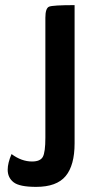

<svg xmlns="http://www.w3.org/2000/svg" viewBox="-20 -720 341 749"><path d="M157 -651Q157 -688 171.5 -694Q186 -700 271 -700V-161Q271 -75 236 -33Q201 9 121 9Q56 9 33 -9Q10 -27 10 -58Q10 -84 25 -119Q64 -90 105 -90Q137 -90 147 -108Q157 -126 157 -183Z"/></svg>

Font: Yanone Kaffeesatz Bold
Style: Regular
Weight: 700
Designer: Yanone (Cyrillic: Daniel Pouzeot)
Foundry: Yanone
Version: Version 1.003;PS 001.003;hotconv 1.0.88;makeotf.lib2.5.64775